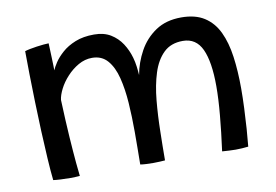

<svg xmlns="http://www.w3.org/2000/svg" viewBox="-62 -623 1054 734"><g transform="rotate(-10 464.5 -256.0)"><path d="M90.5 4.5Q86.5 -31.5 83.5 -81.5Q80.5 -131.5 78 -188Q75.5 -244.5 74 -301.5Q72.5 -358.5 71.5 -409.8Q70.5 -461 70.5 -499.5Q78 -502 90.5 -504.5Q103 -507 117 -509Q131 -511 143.5 -512.2Q156 -513.5 164 -513.5Q164.5 -505.5 165 -490.2Q165.5 -475 166.2 -458Q167 -441 167.2 -427.2Q167.5 -413.5 167.5 -408Q171.5 -418.5 183.2 -436.5Q195 -454.5 215.8 -473Q236.5 -491.5 267.5 -504Q298.5 -516.5 340.5 -516.5Q378.5 -516.5 404.8 -500.5Q431 -484.5 447.8 -458.8Q464.5 -433 473 -403Q478 -385.5 480.2 -368Q482.5 -350.5 483.5 -334Q492 -381.5 515.8 -424.8Q539.5 -468 580.2 -495.5Q621 -523 680 -523Q734.5 -523 769.5 -500.5Q804.5 -478 824 -437Q843.5 -396 851.2 -339.8Q859 -283.5 859 -215.5Q859 -179.5 857.2 -139Q855.5 -98.5 852.8 -60.2Q850 -22 847 8Q835 9.5 822.5 10.2Q810 11 797.5 11Q785.5 11 772.2 10.2Q759 9.5 745.5 8.5Q755.5 -65.5 761.2 -128.5Q767 -191.5 767 -241Q767 -335.5 744.5 -384.5Q722 -433.5 670.5 -433.5Q624 -433.5 595.8 -406Q567.5 -378.5 552.8 -332Q538 -285.5 532.5 -227Q527 -168.5 526 -106.5Q525.5 -80 525 -51.8Q524.5 -23.5 524.5 4.5Q517 5 504.8 5.8Q492.5 6.5 480 6.5Q465.5 6.5 451 5.8Q436.5 5 428.5 3.5Q429 -30 429.2 -61Q429.5 -92 429.5 -123Q429.5 -181.5 425.8 -236Q422 -290.5 411 -334.2Q400 -378 377.5 -404Q355 -430 317.5 -430Q289.5 -430 264.2 -415.5Q239 -401 219 -379.2Q199 -357.5 187 -333.8Q175 -310 173 -292Q176 -212 180.2 -148.5Q184.5 -85 188.2 -44.8Q192 -4.5 193.5 6.5Q189 7 177.5 7.5Q166 8 157 8Q138 8 119.2 7Q100.5 6 90.5 4.5Z"/></g></svg>

Font: Grandstander Thin
Style: Regular
Weight: 400
Version: Version 1.200